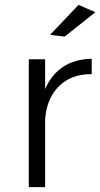

<svg xmlns="http://www.w3.org/2000/svg" viewBox="-20 -767 411 787"><path d="M356 -526V-463Q273 -464 222.5 -414.5Q172 -365 165 -280V0H98V-524H165V-402Q191 -462 239.5 -493.5Q288 -525 356 -526ZM302 -747 371 -717 245 -617 185 -624Z"/></svg>

Font: Gontserrat Light
Style: Regular
Weight: 300
Designer: Julieta Ulanovsky
Foundry: Julieta Ulanovsky
Version: Version 6.001